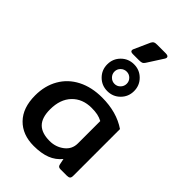

<svg xmlns="http://www.w3.org/2000/svg" viewBox="-285 -1067 1184 1184"><g transform="rotate(45 307.5 -475.0)"><path d="M264 -831Q264 -837 266 -841L313 -946Q319 -957 326 -961Q333 -965 350 -965H424Q449 -965 449 -951Q449 -946 445 -939L379 -836Q372 -825 364 -821.5Q356 -818 337 -818H285Q264 -818 264 -831ZM218 -662Q218 -711 252 -745Q286 -779 335 -779Q384 -779 418 -745Q452 -711 452 -662Q452 -613 418 -579Q384 -545 335 -545Q286 -545 252 -579Q218 -613 218 -662ZM388 -662Q388 -684 372.5 -699.5Q357 -715 335 -715Q313 -715 297 -699.5Q281 -684 281 -662Q281 -640 297 -624Q313 -608 335 -608Q357 -608 372.5 -624Q388 -640 388 -662ZM39 -212Q39 -296 76 -360.5Q113 -425 181.5 -460Q250 -495 341 -495Q468 -495 556 -435V-27Q556 -12 549.5 -6Q543 0 527 0H472Q461 0 455.5 -4.5Q450 -9 448 -19L440 -58Q409 -20 363.5 -2.5Q318 15 253 15Q155 15 97 -44.5Q39 -104 39 -212ZM435 -189V-384Q414 -395 392.5 -399.5Q371 -404 340 -404Q261 -404 213 -354Q165 -304 165 -216Q165 -144 198.5 -110Q232 -76 301 -76Q354 -76 394.5 -107Q435 -138 435 -189Z"/></g></svg>

Font: Mitr
Style: Regular
Weight: 400
Designer: Thanarat Vachiruckul
Foundry: Cadson Demak
Version: Version 1.002